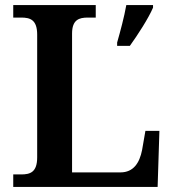

<svg xmlns="http://www.w3.org/2000/svg" viewBox="-20 -734 682 754"><path d="M32 0H599L606 -220H551L538 -145C528 -94 504 -57 453 -57H263V-602C263 -657 291 -665 325 -665H356V-714H32V-665H63C98 -665 126 -657 126 -598V-116C126 -57 98 -49 63 -49H32ZM440 -567V-554H490C521 -597 563 -662 581 -704V-714H476C468 -668 452 -609 440 -567Z"/></svg>

Font: Noto Serif Tamil SemiBold
Style: Italic
Weight: 600
Italic angle: -12°
Designer: Indian Type Foundry, Tom Grace, and the Monotype Design Team
Foundry: Monotype Imaging Inc.
Version: Version 2.003